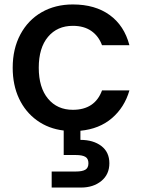

<svg xmlns="http://www.w3.org/2000/svg" viewBox="-20 -580 640 862"><path d="M438 -174H561Q539 -98 482.5 -49.5Q426 -1 341 7V48Q399 48 435 75.5Q471 103 471 153Q471 203 435 232.5Q399 262 344 262H212V190H321Q349 190 363 182Q377 174 377 153Q377 132 363 124Q349 116 321 116H266V6Q198 -2 146 -39.5Q94 -77 65.5 -137.5Q37 -198 37 -276Q37 -361 71.5 -425.5Q106 -490 167 -525Q228 -560 307 -560Q407 -560 472.5 -512.5Q538 -465 561 -377H438Q423 -418 390 -441Q357 -464 307 -464Q237 -464 195.5 -414.5Q154 -365 154 -276Q154 -187 195.5 -137Q237 -87 307 -87Q406 -87 438 -174Z"/></svg>

Font: Poppins-tnum Medium
Style: Regular
Weight: 500
Designer: Ninad Kale (Devanagari), Jonny Pinhorn (Latin)
Foundry: Indian Type Foundry
Version: Version 4.004